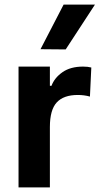

<svg xmlns="http://www.w3.org/2000/svg" viewBox="-20 -819 435 839"><path d="M61 -528H198V-444H205Q218 -479 253 -503.5Q288 -528 343 -528Q364 -528 379 -524L373 -397Q348 -404 320 -404Q258 -404 228 -371.5Q198 -339 198 -264V0H61ZM157 -604 258 -799H395L267 -603Z"/></svg>

Font: Lopes Sans
Style: Bold
Weight: 700
Designer: Gabriel Lam, Diego Maldonado
Foundry: TypeRant, Foresti Design
Version: Version 4.000